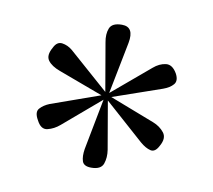

<svg xmlns="http://www.w3.org/2000/svg" viewBox="-52 -836 533 481"><g transform="rotate(10 215.0 -595.0)"><path d="M208 -412Q189 -412 185 -424Q181 -436 184 -455L209 -585L114 -504Q100 -492 83.5 -488Q67 -484 56 -506Q45 -525 54 -535Q63 -545 78 -551L202 -595L89 -637Q67 -645 58 -657.5Q49 -670 61 -691Q69 -708 83 -706Q97 -704 109 -694L210 -605L189 -727Q185 -748 191 -763Q197 -778 222 -778Q254 -778 246 -736L220 -604L316 -685Q331 -698 347.5 -700Q364 -702 376 -681Q385 -664 376.5 -654Q368 -644 351 -638L227 -595L341 -551Q359 -544 369.5 -530.5Q380 -517 368 -496Q359 -478 346.5 -481Q334 -484 320 -496L220 -585L241 -463Q244 -444 238.5 -428Q233 -412 208 -412Z"/></g></svg>

Font: Literata 72pt Light
Style: Regular
Weight: 300
Designer: Latin by Veronika Burian and Jose Scaglione. Greek by Irene Vlachou. Cyrillic by Vera Evstafieva.
Foundry: TypeTogether
Version: Version 3.002